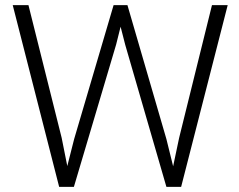

<svg xmlns="http://www.w3.org/2000/svg" viewBox="-20 -731 936 751"><path d="M221.2 -191.9 243.2 -81.5 270 -187 424.3 -710.9H478.5L630.9 -187L657.2 -80.6L680.7 -191.9L809.1 -710.9H870.6L688.5 0H630.9L469.7 -556.2L451.7 -626.5L434.1 -556.2L269 0H211.4L29.8 -710.9H91.3Z"/></svg>

Font: RobotoInd Light
Style: Regular
Weight: 300
Designer: Google
Version: Version 2.001151; 2014